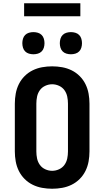

<svg xmlns="http://www.w3.org/2000/svg" viewBox="-20 -1150 640 1178"><path d="M300 8Q269 8 238.5 2.5Q208 -3 180.5 -16.5Q153 -30 131 -52Q109 -74 95.5 -101.5Q82 -129 76.5 -159.5Q71 -190 71 -221V-514Q71 -545 76.5 -575.5Q82 -606 95.5 -633.5Q109 -661 131 -683Q153 -705 180.5 -718.5Q208 -732 238.5 -737.5Q269 -743 300 -743Q331 -743 361.5 -737.5Q392 -732 419.5 -718.5Q447 -705 469 -683Q491 -661 504.5 -633.5Q518 -606 523.5 -575.5Q529 -545 529 -514V-221Q529 -190 523.5 -159.5Q518 -129 504.5 -101.5Q491 -74 469 -52Q447 -30 419.5 -16.5Q392 -3 361.5 2.5Q331 8 300 8ZM300 -102Q322 -102 342.5 -111.5Q363 -121 375.5 -138.5Q388 -156 392.5 -177.5Q397 -199 397 -221V-514Q397 -536 392.5 -557.5Q388 -579 375.5 -596.5Q363 -614 342.5 -623.5Q322 -633 300 -633Q278 -633 257.5 -623.5Q237 -614 224.5 -596.5Q212 -579 207.5 -557.5Q203 -536 203 -514V-221Q203 -199 207.5 -177.5Q212 -156 224.5 -138.5Q237 -121 257.5 -111.5Q278 -102 300 -102ZM415 -817Q401 -817 387.5 -821Q374 -825 364.5 -834.5Q355 -844 351 -857.5Q347 -871 347 -885Q347 -899 351 -912.5Q355 -926 364.5 -935.5Q374 -945 387.5 -949Q401 -953 415 -953Q429 -953 442.5 -949Q456 -945 465.5 -935.5Q475 -926 479 -912.5Q483 -899 483 -885Q483 -871 479 -857.5Q475 -844 465.5 -834.5Q456 -825 442.5 -821Q429 -817 415 -817ZM185 -817Q171 -817 157.5 -821Q144 -825 134.5 -834.5Q125 -844 121 -857.5Q117 -871 117 -885Q117 -899 121 -912.5Q125 -926 134.5 -935.5Q144 -945 157.5 -949Q171 -953 185 -953Q199 -953 212.5 -949Q226 -945 235.5 -935.5Q245 -926 249 -912.5Q253 -899 253 -885Q253 -871 249 -857.5Q245 -844 235.5 -834.5Q226 -825 212.5 -821Q199 -817 185 -817ZM128 -1050V-1130H473V-1050Z"/></svg>

Font: Iosevka Aile Extrabold
Style: Regular
Weight: 800
Designer: Belleve Invis
Foundry: Belleve Invis
Version: Version 27.3.5; ttfautohint (v1.8.4)